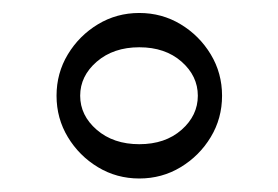

<svg xmlns="http://www.w3.org/2000/svg" viewBox="-20 -461 420 290"><path d="M65.4 -316.4Q65.4 -350.6 82.5 -378.9Q99.6 -407.2 127.9 -424.3Q156.2 -441.4 190.4 -441.4Q224.6 -441.4 252.9 -424.3Q281.2 -407.2 298.3 -378.9Q315.4 -350.6 315.4 -316.4Q315.4 -282.2 298.3 -253.9Q281.2 -225.6 252.9 -208.5Q224.6 -191.4 190.4 -191.4Q156.2 -191.4 127.9 -208.5Q99.6 -225.6 82.5 -253.9Q65.4 -282.2 65.4 -316.4ZM101.1 -316.4Q101.1 -286.6 126.2 -264.9Q151.4 -243.2 190.4 -243.2Q229.5 -243.2 254.2 -264.9Q278.8 -286.6 278.8 -316.4Q278.8 -346.2 254.2 -367.9Q229.5 -389.6 190.4 -389.6Q151.4 -389.6 126.2 -367.9Q101.1 -346.2 101.1 -316.4Z"/></svg>

Font: Pinar DS1-Light
Style: Regular
Weight: 300
Designer: Amin Abedi
Version: Version 2.000